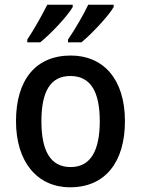

<svg xmlns="http://www.w3.org/2000/svg" viewBox="-20 -786 599 816"><path d="M463 -756V-766H355C337 -727 298 -660 269 -618V-606H326C370 -642 442 -719 463 -756ZM289 -756V-766H181C161 -726 125 -661 96 -618V-606H151C198 -644 267 -718 289 -756ZM511 -271C511 -451 418 -550 281 -550C132 -550 48 -447 48 -271C48 -97 139 10 278 10C427 10 511 -97 511 -271ZM156 -271C156 -395 193 -463 279 -463C366 -463 404 -395 404 -271C404 -147 366 -76 280 -76C193 -76 156 -147 156 -271Z"/></svg>

Font: Noto Sans Bengali SemiCondensed Medium
Style: Regular
Weight: 500
Width: 4
Designer: Joana Ranito - Universal Thirst; Jelle Bosma - Monotype Design Team
Foundry: Universal Thirst ehf.
Version: Version 3.000